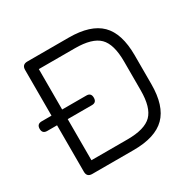

<svg xmlns="http://www.w3.org/2000/svg" viewBox="-144 -811 981 967"><g transform="rotate(-30 346.0 -327.0)"><path d="M128 0Q97 0 97 -31V-301H40Q12 -301 12 -329Q12 -357 40 -357H97V-623Q97 -654 128 -654H369Q495 -654 553.5 -596Q612 -538 612 -411V-243Q612 -117 553.5 -58.5Q495 0 369 0ZM159 -62H369Q469 -62 509.5 -102.5Q550 -143 550 -243V-411Q550 -511 509.5 -551.5Q469 -592 369 -592H159V-357H300Q327 -357 327 -329Q327 -301 300 -301H159Z"/></g></svg>

Font: Jura Medium
Style: Regular
Weight: 500
Designer: Daniel Johnson, Alexei Vanyashin
Foundry: Daniel Johnson
Version: Version 5.103